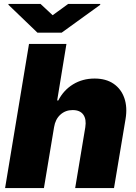

<svg xmlns="http://www.w3.org/2000/svg" viewBox="-20 -949 686 969"><path d="M252.8 -306.8 201.7 0H5.7L126.4 -727.3H315.3L268.5 -441.8H274.1Q300.8 -494 348.7 -523.3Q396.7 -552.6 457.4 -552.6Q514.9 -552.6 553.3 -526.3Q591.6 -500 607.6 -453.8Q623.6 -407.7 613.6 -348L555.4 0H359.4L410.5 -306.8Q416.9 -347.3 400.4 -370.4Q383.9 -393.5 346.6 -393.5Q310.4 -393.5 284.8 -370.4Q259.2 -347.3 252.8 -306.8ZM184.7 -929 245.7 -872.2 323.9 -929H485.8V-924.7L291.2 -784.1H169L22.7 -924.7V-929Z"/></svg>

Font: Inter UI Black
Style: Italic
Weight: 900
Italic angle: -9.39999°
Designer: Rasmus Andersson
Foundry: rsms
Version: 3.2;8d6f07862